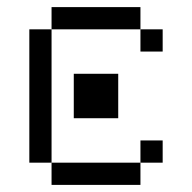

<svg xmlns="http://www.w3.org/2000/svg" viewBox="-20 -520 540 540"><path d="M375 -437.5H125V-500H375ZM62.5 -437.5H125V-62.5H62.5ZM125 -62.5H375V0H125ZM187.5 -312.5H312.5V-187.5H187.5ZM375 -125H437.5V-62.5H375ZM375 -437.5H437.5V-375H375Z"/></svg>

Font: 寒蝉点阵体 16px
Style: Regular
Weight: 400
Designer: Designed by Warren2060
Foundry: ChillType
Version: Version 1.000